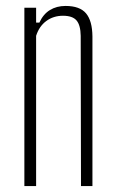

<svg xmlns="http://www.w3.org/2000/svg" viewBox="-20 -626 390 646"><path d="M62 0V-600H101.5V-550H112.5Q125.5 -578.5 148 -592.2Q170.5 -606 200.5 -606Q248.5 -606 269.5 -581Q290.5 -556 291 -503.5V0H252.5L251.5 -505.5Q251 -541.5 237.5 -557.2Q224 -573 192 -573Q160 -573 136 -555.5Q112 -538 101.5 -505.5V0Z"/></svg>

Font: Big Shoulders Thin
Style: Regular
Weight: 100
Version: Version 2.002